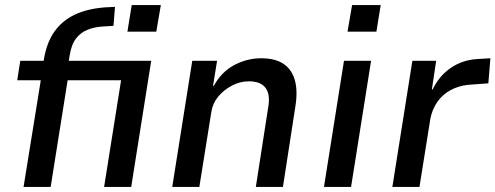

<svg xmlns="http://www.w3.org/2000/svg" viewBox="-20 -738 1956 758"><path d="M73 0 141 -421H48L60 -498H182L147 -467L153 -502Q164 -570 195 -613.5Q226 -657 276 -680.5Q326 -704 396 -709L434 -711L428 -636L381 -633Q352 -631 325.5 -620.5Q299 -610 280.5 -586.5Q262 -563 255 -519L248 -476L229 -498H577L498 0H391L458 -421H247L180 0ZM483 -613 500 -718H615L597 -613Z M660 0 739 -498H837L821 -399H824Q855 -455 905.5 -481.5Q956 -508 1011 -508Q1066 -508 1099 -486Q1132 -464 1144 -421.5Q1156 -379 1146 -317L1097 0H990L1038 -309Q1045 -345 1039 -368.5Q1033 -392 1014 -404.5Q995 -417 963 -417Q928 -417 895.5 -400Q863 -383 841 -356Q819 -329 814 -294L767 0Z M1352 -613 1370 -718H1483L1466 -613ZM1259 0 1338 -498H1445L1366 0Z M1529 0 1608 -498H1702L1685 -385H1688Q1714 -439 1760.5 -470.5Q1807 -502 1866 -505L1916 -508L1908 -409L1827 -403Q1790 -399 1758.5 -382Q1727 -365 1706.5 -335.5Q1686 -306 1679 -269L1636 0Z"/></svg>

Font: Nunito Sans 7pt SemiCondensed SemiBold
Style: Italic
Weight: 600
Width: 4
Italic angle: -9°
Designer: Vernon Adams
Foundry: Vernon Adams
Version: Version 3.101;gftools[0.9.27]